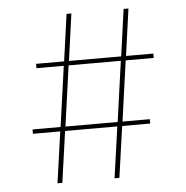

<svg xmlns="http://www.w3.org/2000/svg" viewBox="-51 -741 766 791"><g transform="rotate(-5 332.5 -346.0)"><path d="M595 -498V-480H479L444 -230H557V-212H441L411 0H391L421 -212H205L175 0H155L185 -212H72V-230H188L223 -480H110V-498H226L253 -692H273L246 -498H462L489 -692H509L482 -498ZM208 -230H424L459 -480H243Z"/></g></svg>

Font: Bitter Pro Thin
Style: Regular
Weight: 250
Designer: Sol Matas, and Bitter project Authors
Foundry: Sol Matas
Version: Version 1.010